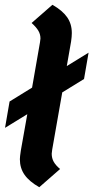

<svg xmlns="http://www.w3.org/2000/svg" viewBox="-20 -770 390 802"><path d="M198 -145Q196 -133 196 -128Q196 -109 204.5 -94Q213 -79 231 -64L144 12Q102 -12 82.5 -40Q63 -68 63 -105Q63 -115 67 -141L94 -293L1 -236L20 -346L114 -404L147 -593Q149 -605 149 -609Q149 -627 140 -642Q131 -657 112 -674L199 -750Q241 -726 260.5 -698Q280 -670 280 -632Q280 -617 277 -597L259 -494L350 -550L331 -440L240 -384Z"/></svg>

Font: KoHo
Style: Bold Italic
Weight: 700
Italic angle: -10°
Version: Version 1.000; ttfautohint (v1.6)